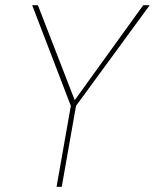

<svg xmlns="http://www.w3.org/2000/svg" viewBox="-20 -720 597 740"><path d="M198 0 253 -312 104 -700H126L268 -334L532 -700H557L273 -312L218 0Z"/></svg>

Font: DM Sans 16pt Thin
Style: Italic
Weight: 250
Italic angle: -10°
Version: Version 4.004;gftools[0.9.30]